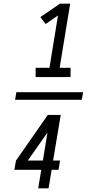

<svg xmlns="http://www.w3.org/2000/svg" viewBox="-20 -868 540 1056"><path d="M176 -444V-495H252L299 -783L231 -736L202 -774L310 -848H366L308 -495H368V-444ZM63 -319 70 -361H437L430 -319ZM190 168 207 66H59L68 15L243 -236H314L272 15H310L302 66H264L247 168ZM216 15 241 -139 133 15Z"/></svg>

Font: Iosevka SS04 Light Oblique
Style: Regular
Weight: 300
Italic angle: -9°
Monospace: yes
Designer: Belleve Invis
Foundry: Belleve Invis
Version: Version 19.0.0; ttfautohint (v1.8.4)